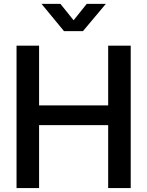

<svg xmlns="http://www.w3.org/2000/svg" viewBox="-20 -961 752 981"><path d="M64.5 0H179.7V-321.8H532.7V0H647.9V-727.5H532.7V-422.4H179.7V-727.5H64.5ZM288.6 -941.4H192.4V-940.9L307.1 -801.8H403.8L520.5 -940.9V-941.4H423.3L356 -857.4Z"/></svg>

Font: Raveo Display Display Medium
Style: Regular
Weight: 500
Designer: Jakub Foglar, Rasmus Andersson (Inter)
Foundry: Jakubfoglar.com
Version: Version 1.100;Glyphs 3.2.3 (3260)